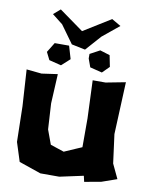

<svg xmlns="http://www.w3.org/2000/svg" viewBox="-92 -889 758 975"><g transform="rotate(10 287.0 -401.0)"><path d="M363.3 -496.1 371.1 -300.8V-152.3L343.8 -140.6L281.2 -113.3L210.9 -136.7L183.6 -210.9L175.8 -343.8L183.6 -496.1L101.6 -484.4L23.4 -492.2L35.2 -304.7L39.1 -121.1L70.3 -23.4L183.6 15.6H281.2L403.3 -10.7L410.2 19.5L496.1 3.9L574.2 -23.4L539.1 -97.7L519.5 -246.1L531.2 -515.6L429.7 -496.1ZM109.4 -597.7 128.9 -558.6 191.4 -543 234.4 -582 214.8 -648.4H140.6ZM324.2 -601.6 339.8 -558.6 402.3 -543 437.5 -578.1 425.8 -636.7 375 -652.3 324.2 -625ZM106.4 -792 161.1 -749 227.5 -657.2 297.9 -642.6 368.2 -721.7 454.1 -792 407.2 -819.3 266.6 -732.4 141.6 -822.3Z"/></g></svg>

Font: MaokenAssortedSans-TC
Style: Regular
Weight: 500
Version: Version 0.83